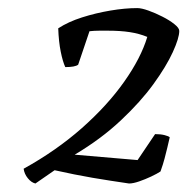

<svg xmlns="http://www.w3.org/2000/svg" viewBox="-20 -788 452 463"><path d="M65.4 -345.5Q55.5 -347.8 47.1 -358.2Q38.7 -368.5 37 -381.1Q115.5 -424.5 177.2 -478.9Q238.8 -533.4 279.3 -590.7Q319.8 -648 335.2 -699Q315.8 -707 293.1 -710.5Q270.4 -714 241 -714Q230.5 -714 219.1 -714Q207.7 -714 195.8 -712.7L168.5 -632Q161.1 -626.2 137.4 -626.2Q131.1 -640 126.4 -663.6Q121.6 -687.2 120.4 -719.7Q144.7 -735.5 177.7 -746Q210.6 -756.5 246 -762.5Q281.5 -768.5 311 -768.5Q321.2 -768.5 338 -762.5Q354.8 -756.5 371.8 -747.8Q388.8 -739.2 400.5 -729.8Q412.3 -720.5 412.3 -713.5Q412.3 -696.5 396.7 -662.3Q381.1 -628.1 350.1 -585.3Q319.1 -542.5 271.5 -497.8Q224 -453 160.1 -415L311.8 -402L354 -464.6Q367.4 -464.6 377.1 -462.1Q386.8 -459.6 389.3 -456.9Q386.5 -444.3 383.4 -431.6Q380.3 -419 376.8 -405.5Q373.3 -392 367 -374.5Q359 -369.2 344.5 -362.3Q330 -355.5 315.5 -350.5Q301 -345.5 291.2 -345.5Q245 -352.2 203 -359.3Q161 -366.5 111.7 -377.5Z"/></svg>

Font: Texturina Medium
Style: Italic
Weight: 500
Italic angle: -11°
Designer: Guillermo Torres Carreño
Foundry: Omnibus-Type
Version: Version 1.002